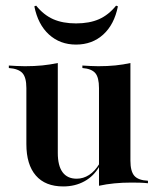

<svg xmlns="http://www.w3.org/2000/svg" viewBox="-20 -649 561 680"><path d="M204 11.3Q140.3 11.3 106.9 -27.4Q73.4 -66.1 73.4 -138.7V-337.1Q73.4 -375 59.3 -390.3Q45.2 -405.6 11.3 -408.1V-416.9Q25 -416.1 39.1 -415.3Q53.2 -414.5 68.5 -414.5Q101.6 -414.5 129.8 -417.3Q158.1 -420.2 184.7 -425.8V-107.3Q184.7 -62.1 201.6 -39.1Q218.5 -16.1 251.6 -16.1Q275 -16.1 295.6 -29.4Q316.1 -42.7 332.3 -69.4L331.5 -58.9Q312.1 -25 279 -6.9Q246 11.3 204 11.3ZM330.6 8.9V-337.1Q330.6 -375 317.3 -390.3Q304 -405.6 271.8 -408.1V-416.9Q285.5 -416.1 299.6 -415.3Q313.7 -414.5 328.2 -414.5Q360.5 -414.5 388.7 -417.3Q416.9 -420.2 441.9 -425.8V-79.8Q441.9 -42.7 455.6 -26.6Q469.4 -10.5 504 -8.9V0Q489.5 -1.6 475.4 -2Q461.3 -2.4 446 -2.4Q413.7 -2.4 385.1 0.4Q356.5 3.2 330.6 8.9ZM249.2 -491.1Q192.7 -491.1 153.6 -526.6Q114.5 -562.1 101.6 -626.6L108.1 -629Q134.7 -596 168.5 -581Q202.4 -566.1 249.2 -566.1Q296.8 -566.1 330.6 -581Q364.5 -596 391.1 -629L397.6 -626.6Q384.7 -562.1 345.6 -526.6Q306.5 -491.1 249.2 -491.1Z"/></svg>

Font: Playfair 144pt
Style: Bold
Weight: 700
Version: Version 2.001;gftools[0.9.30]